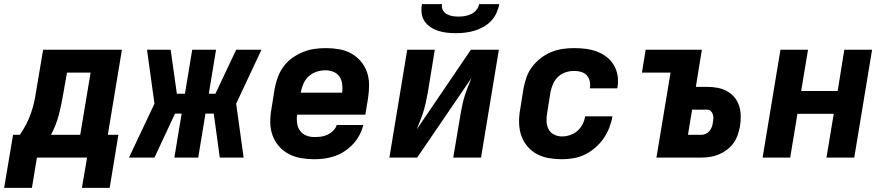

<svg xmlns="http://www.w3.org/2000/svg" viewBox="-55 -760 4275 926"><path d="M-35 146 8 -110H41Q58 -135 71.5 -161Q85 -187 94.5 -214.5Q104 -242 110 -269.5Q116 -297 120 -325L153 -520H533L465 -110H516L474 146H340L365 0H123L99 146ZM332 -110 382 -410H268L250 -307Q242 -257 229 -207Q216 -157 191 -110Z M567 0 690 -260 654 -520H768L798 -308H837L872 -520H987L952 -308H984L1084 -520H1206L1084 -260L1120 0H1005L976 -212H936L901 0H786L821 -212H789L690 0Z M1461 8Q1428 8 1396.5 2.5Q1365 -3 1337.5 -17.5Q1310 -32 1290 -55Q1270 -78 1259.5 -107Q1249 -136 1248.5 -168.5Q1248 -201 1254 -234L1270 -334Q1275 -361 1285 -388Q1295 -415 1312.5 -439Q1330 -463 1354.5 -480.5Q1379 -498 1406 -509Q1433 -520 1461 -524Q1489 -528 1516 -528Q1549 -528 1580.5 -522.5Q1612 -517 1638.5 -502.5Q1665 -488 1685 -464.5Q1705 -441 1715 -412Q1725 -383 1725 -351Q1725 -319 1720 -286L1707 -207H1378Q1375 -186 1378 -165.5Q1381 -145 1392 -129.5Q1403 -114 1421.5 -106.5Q1440 -99 1461 -99Q1477 -99 1493 -101Q1509 -103 1524 -110Q1539 -117 1551.5 -129Q1564 -141 1569 -157H1697Q1691 -132 1678.5 -108.5Q1666 -85 1648 -65.5Q1630 -46 1607.5 -31Q1585 -16 1560.5 -7.5Q1536 1 1511 4.5Q1486 8 1461 8ZM1396 -313H1595Q1598 -334 1595.5 -354Q1593 -374 1582.5 -390Q1572 -406 1553.5 -413.5Q1535 -421 1515 -421Q1494 -421 1473 -414.5Q1452 -408 1435 -393Q1418 -378 1409 -357.5Q1400 -337 1396 -317Z M1823 0 1909 -520H2042L2008 -312Q2004 -290 1999 -267.5Q1994 -245 1987.5 -223Q1981 -201 1972 -179.5Q1963 -158 1955 -136L2216 -520H2351L2265 0H2131L2166 -208Q2170 -230 2174.5 -252.5Q2179 -275 2186 -297Q2193 -319 2201.5 -340.5Q2210 -362 2219 -384L1957 0ZM2143 -600Q2121 -600 2099.5 -602.5Q2078 -605 2058 -611.5Q2038 -618 2021 -629.5Q2004 -641 1992.5 -658Q1981 -675 1978.5 -696.5Q1976 -718 1980 -740H2077Q2074 -725 2080.5 -712Q2087 -699 2099.5 -692Q2112 -685 2126.5 -682.5Q2141 -680 2156 -680Q2171 -680 2186.5 -682.5Q2202 -685 2217 -692Q2232 -699 2242.5 -712Q2253 -725 2256 -740H2353Q2349 -718 2339 -696.5Q2329 -675 2312.5 -658Q2296 -641 2275 -629.5Q2254 -618 2232 -611.5Q2210 -605 2187.5 -602.5Q2165 -600 2143 -600Z M2655 8Q2623 8 2591.5 2.5Q2560 -3 2533.5 -17.5Q2507 -32 2487.5 -55.5Q2468 -79 2458.5 -108Q2449 -137 2448.5 -169.5Q2448 -202 2454 -234L2470 -334Q2475 -361 2484.5 -388Q2494 -415 2512 -438.5Q2530 -462 2553.5 -480Q2577 -498 2604 -509Q2631 -520 2658.5 -524Q2686 -528 2714 -528Q2742 -528 2770 -524.5Q2798 -521 2823.5 -511.5Q2849 -502 2870.5 -485.5Q2892 -469 2905.5 -446Q2919 -423 2923.5 -395.5Q2928 -368 2923 -339Q2923 -338 2922.5 -336.5Q2922 -335 2922 -334H2790Q2790 -335 2790 -335.5Q2790 -336 2790 -336Q2793 -353 2789 -369.5Q2785 -386 2774 -397.5Q2763 -409 2747 -413.5Q2731 -418 2714 -418Q2694 -418 2673.5 -411.5Q2653 -405 2637 -390Q2621 -375 2612.5 -355.5Q2604 -336 2600 -316L2584 -216Q2580 -195 2581 -174.5Q2582 -154 2590.5 -137Q2599 -120 2617 -111Q2635 -102 2655 -102Q2675 -102 2694.5 -108.5Q2714 -115 2729.5 -128.5Q2745 -142 2754.5 -160.5Q2764 -179 2767 -199H2899Q2894 -171 2883.5 -144Q2873 -117 2856 -92.5Q2839 -68 2816 -48Q2793 -28 2766.5 -15Q2740 -2 2711.5 3Q2683 8 2655 8Z M3111 0 3179 -410H3041L3059 -520H3330L3301 -341H3356Q3381 -341 3405.5 -336.5Q3430 -332 3451 -320.5Q3472 -309 3487 -291Q3502 -273 3509.5 -250Q3517 -227 3517.5 -202Q3518 -177 3514 -151Q3510 -131 3503 -110Q3496 -89 3483 -70.5Q3470 -52 3451.5 -38Q3433 -24 3412.5 -15.5Q3392 -7 3371 -3.5Q3350 0 3329 0ZM3329 -110Q3339 -110 3349.5 -115Q3360 -120 3367 -128.5Q3374 -137 3378 -147.5Q3382 -158 3383 -169Q3385 -179 3385.5 -189Q3386 -199 3383 -208.5Q3380 -218 3373 -224.5Q3366 -231 3356 -231H3283L3263 -110Z M3623 0 3709 -520H3842L3809 -321H3985L4017 -520H4151L4065 0H3931L3966 -211H3791L3756 0Z"/></svg>

Font: Iosevka SS04 XBd Ex Obl
Style: Regular
Weight: 800
Width: 7
Italic angle: -9°
Monospace: yes
Designer: Belleve Invis
Foundry: Belleve Invis
Version: Version 19.0.0; ttfautohint (v1.8.4)